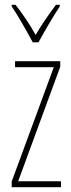

<svg xmlns="http://www.w3.org/2000/svg" viewBox="-20 -783 298 803"><path d="M117 -606H141C167 -653 201 -713 230 -756V-763H214C180 -717 155 -681 129 -637C105 -681 71 -730 45 -763H29V-756C51 -725 90 -656 117 -606ZM235 0V-25H56L232 -504V-527H43V-502H205L29 -24V0Z"/></svg>

Font: Noto Sans Georgian ExtraCondensed Thin
Style: Regular
Weight: 100
Width: 2
Designer: Monotype Design Team, Akaki Razmadze
Foundry: Google LLC
Version: Version 2.005